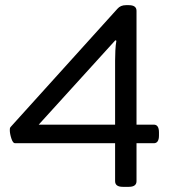

<svg xmlns="http://www.w3.org/2000/svg" viewBox="-20 -722 682 744"><path d="M456 2Q426 2 426 -20V-167H38Q30 -167 24 -185.5Q18 -204 18 -218Q18 -222 18.5 -225Q19 -228 23 -232L435 -688Q447 -702 468 -702H479Q509 -702 509 -680V-239H576Q596 -239 596 -209V-197Q596 -167 576 -167H509V-20Q509 2 479 2ZM431 -564 427 -566 130 -239H426V-487Q426 -504 427 -526Q428 -548 431 -564Z"/></svg>

Font: Asap Expanded
Style: Regular
Weight: 400
Width: 7
Designer: Pablo Cosgaya
Foundry: Omnibus-Type
Version: Version 3.001; ttfautohint (v1.8.4.7-5d5b)